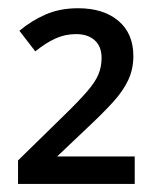

<svg xmlns="http://www.w3.org/2000/svg" viewBox="-20 -874 395 478"><path d="M315.4 -416H24.9V-474.6L139.2 -586.4Q176.8 -623 197 -646.5Q217.3 -669.9 225.1 -689Q232.9 -708 232.9 -729.5Q232.9 -758.3 215.8 -773.7Q198.7 -789.1 169.4 -789.1Q142.1 -789.1 117.9 -778.1Q93.8 -767.1 67.9 -746.1L28.3 -797.4Q58.6 -822.8 94 -838.1Q129.4 -853.5 174.3 -853.5Q237.8 -853.5 274.9 -822Q312 -790.5 312 -734.4Q312 -702.1 299.3 -674.8Q286.6 -647.5 261 -619.4Q235.4 -591.3 197.3 -555.7L122.1 -484.4H315.4Z"/></svg>

Font: Open Sans Medium
Style: Regular
Weight: 500
Designer: Monotype Design Team
Foundry: Monotype Imaging Inc.
Version: Version 3.000